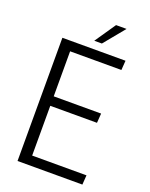

<svg xmlns="http://www.w3.org/2000/svg" viewBox="-164 -981 831 1066"><g transform="rotate(20 252.0 -448.0)"><path d="M76 -728H449L445 -672H142V-406H422L418 -350H142V-56H463L459 0H76ZM248 -773 332 -896H394L293 -773Z"/></g></svg>

Font: Murecho Thin Light
Style: Regular
Weight: 300
Version: Version 1.010